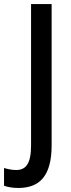

<svg xmlns="http://www.w3.org/2000/svg" viewBox="-79 -734 350 952"><path d="M12 198C116 198 177 140 177 -13V-714H75V-13C75 78 49 109 1 109C-21 109 -42 104 -59 99V187C-39 194 -16 198 12 198Z"/></svg>

Font: Noto Sans Lao Looped Condensed Medium
Style: Regular
Weight: 500
Width: 3
Designer: Mark Frömberg, Ben Mitchell
Foundry: The Fontpad Ltd
Version: Version 1.002